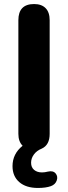

<svg xmlns="http://www.w3.org/2000/svg" viewBox="-20 -734 337 951"><path d="M168 197Q109 197 75.5 168Q42 139 42 89Q42 28 92 -12Q71 -33 71 -71V-634Q71 -714 149 -714Q186 -714 206 -693.5Q226 -673 226 -634V-71Q226 -16 187 2Q162 12 148 31Q134 50 134 72Q134 95 149 107.5Q164 120 188 120Q202 120 217 116Q243 110 255.5 125Q268 140 261 160Q254 180 232 188Q207 197 168 197Z"/></svg>

Font: Nunito ExtraBold
Style: Regular
Weight: 800
Designer: Vernon Adams
Foundry: Vernon Adams
Version: Version 3.602